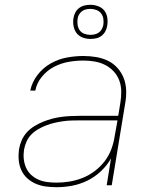

<svg xmlns="http://www.w3.org/2000/svg" viewBox="-20 -771 640 799"><path d="M215 8Q192 8 170 5Q148 2 128.5 -6.5Q109 -15 93.5 -29Q78 -43 69 -62.5Q60 -82 58 -104Q56 -126 59 -149Q62 -168 70 -186.5Q78 -205 91.5 -220Q105 -235 123 -246Q141 -257 159.5 -264.5Q178 -272 197 -277Q216 -282 235 -284.5Q254 -287 273.5 -288Q293 -289 312 -289H472L481 -344Q485 -368 484.5 -392Q484 -416 476 -437Q468 -458 452.5 -474.5Q437 -491 417 -501Q397 -511 374 -515Q351 -519 327 -519Q296 -519 265 -513.5Q234 -508 205 -493Q176 -478 154.5 -452Q133 -426 127 -394H106Q113 -429 136 -459Q159 -489 191 -507Q223 -525 258 -531.5Q293 -538 327 -538Q354 -538 380.5 -533.5Q407 -529 429.5 -518Q452 -507 469 -488Q486 -469 495 -445.5Q504 -422 505 -395Q506 -368 501 -341L445 0H424L442 -112Q426 -83 400 -58.5Q374 -34 343 -19Q312 -4 279.5 2Q247 8 215 8ZM215 -11Q242 -11 269.5 -15.5Q297 -20 323.5 -30.5Q350 -41 374 -59Q398 -77 415.5 -100Q433 -123 443 -149.5Q453 -176 457 -203L469 -270H312Q294 -270 277 -269.5Q260 -269 242.5 -266.5Q225 -264 207.5 -260Q190 -256 173 -249.5Q156 -243 140 -234Q124 -225 111 -212Q98 -199 90.5 -182Q83 -165 80 -148Q77 -128 79 -109Q81 -90 88.5 -73Q96 -56 109.5 -43.5Q123 -31 140 -23.5Q157 -16 176.5 -13.5Q196 -11 215 -11ZM356 -609Q339 -609 323.5 -615Q308 -621 298.5 -633.5Q289 -646 286 -663Q283 -680 286 -697Q288 -709 294 -720Q300 -731 310.5 -738.5Q321 -746 333 -748.5Q345 -751 356 -751Q373 -751 389 -745Q405 -739 414.5 -726.5Q424 -714 426.5 -697Q429 -680 426 -663Q424 -651 418 -640Q412 -629 402 -621.5Q392 -614 380 -611.5Q368 -609 356 -609ZM356 -626Q365 -626 374 -628Q383 -630 391 -635.5Q399 -641 403.5 -649.5Q408 -658 410 -667Q412 -680 410 -693Q408 -706 400.5 -715.5Q393 -725 381 -729.5Q369 -734 356 -734Q347 -734 338 -732Q329 -730 321.5 -724.5Q314 -719 309 -710.5Q304 -702 303 -693Q301 -680 303 -667Q305 -654 312 -644.5Q319 -635 331 -630.5Q343 -626 356 -626Z"/></svg>

Font: Iosevka Curly ThExObl
Style: Regular
Weight: 100
Width: 7
Italic angle: -9°
Monospace: yes
Designer: Belleve Invis
Foundry: Belleve Invis
Version: Version 11.1.0; ttfautohint (v1.8.3)